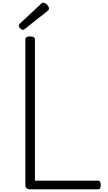

<svg xmlns="http://www.w3.org/2000/svg" viewBox="-20 -1419 806 1439"><path d="M206 0Q170 0 170 -32V-1123Q170 -1135 179 -1140.5Q188 -1146 206 -1146Q224 -1146 233 -1140.5Q242 -1135 242 -1123V-65H713Q725 -65 730 -58Q735 -51 735 -33Q735 -15 730 -7.5Q725 0 713 0ZM152 -1195Q142 -1195 131.5 -1206Q121 -1217 121 -1226Q121 -1229 122 -1233Q123 -1237 128 -1241L286 -1389Q291 -1394 294.5 -1396.5Q298 -1399 304 -1399Q312 -1399 322.5 -1392Q333 -1385 340 -1375Q347 -1365 347 -1356Q347 -1350 345 -1346Q343 -1342 335 -1336L169 -1204Q163 -1201 159 -1198Q155 -1195 152 -1195Z"/></svg>

Font: Playwrite BR Light
Style: Regular
Weight: 300
Version: Version 1.003